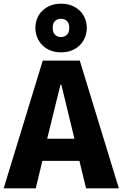

<svg xmlns="http://www.w3.org/2000/svg" viewBox="-32 -1022 665 1042"><path d="M399 -149H198L162 0H-12L200 -693H401L613 0H435ZM224 -269H372L301 -562H296ZM299 -821Q319 -821 331.5 -833.5Q344 -846 344 -871Q344 -896 331.5 -908Q319 -920 299 -920Q279 -920 266.5 -908Q254 -896 254 -871Q254 -846 266.5 -833.5Q279 -821 299 -821ZM299 -738Q267 -738 241 -748.5Q215 -759 197 -777.5Q179 -796 169.5 -820Q160 -844 160 -871Q160 -897 169.5 -921Q179 -945 197 -963Q215 -981 241 -991.5Q267 -1002 299 -1002Q332 -1002 358 -991.5Q384 -981 402 -963Q420 -945 429.5 -921Q439 -897 439 -871Q439 -844 429.5 -820Q420 -796 402 -777.5Q384 -759 358 -748.5Q332 -738 299 -738Z"/></svg>

Font: Qzxlaeiskcpccdgjqmyffctclhy
Style: Regular
Weight: 700
Monospace: yes
Designer: Carrois Corporate & Edenspiekermann
Foundry: Carrois Corporate GbR & Edenspiekermann AG
Version: Version 2.001